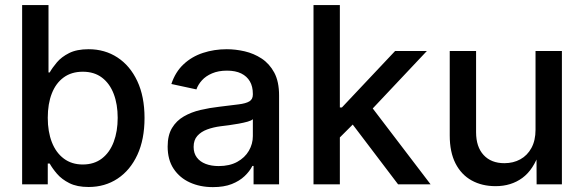

<svg xmlns="http://www.w3.org/2000/svg" viewBox="-20 -748 2370 779"><path d="M339.4 10.7Q292.5 10.7 261.5 -4.9Q230.5 -20.5 211.4 -42.7Q192.4 -64.9 181.6 -84.5H173.8V0H69.8V-727.5H176.8V-454.1H181.6Q192.4 -473.1 210.9 -495.1Q229.5 -517.1 260.5 -532.7Q291.5 -548.3 339.4 -548.3Q405.3 -548.3 456.5 -514.9Q507.8 -481.4 537.1 -418.9Q566.4 -356.4 566.4 -269.5Q566.4 -182.6 537.4 -119.9Q508.3 -57.1 457 -23.2Q405.8 10.7 339.4 10.7ZM315.9 -80.6Q361.8 -80.6 393.6 -105Q425.3 -129.4 441.4 -172.4Q457.5 -215.3 457.5 -270Q457.5 -324.7 441.4 -366.9Q425.3 -409.2 393.8 -433.1Q362.3 -457 315.9 -457Q270 -457 238.3 -433.8Q206.5 -410.6 190.2 -368.7Q173.8 -326.7 173.8 -270Q173.8 -213.9 190.4 -171.1Q207 -128.4 239 -104.5Q271 -80.6 315.9 -80.6Z M843.8 11.2Q792 11.2 750.5 -7.6Q709 -26.4 684.6 -63Q660.2 -99.6 660.2 -153.3Q660.2 -199.2 678 -228.8Q695.8 -258.3 725.8 -275.6Q755.9 -293 793.2 -301.8Q830.6 -310.5 869.6 -314.9Q918 -320.8 947.8 -324.5Q977.5 -328.1 991.7 -336.7Q1005.9 -345.2 1005.9 -364.3V-367.2Q1005.9 -397 993.9 -417.7Q981.9 -438.5 958.7 -450Q935.5 -461.4 900.9 -461.4Q866.2 -461.4 840.6 -450.4Q814.9 -439.5 799.3 -422.1Q783.7 -404.8 776.9 -385.3L675.3 -407.2Q691.4 -456.1 724.9 -487.3Q758.3 -518.6 803.7 -533.4Q849.1 -548.3 899.9 -548.3Q935.5 -548.3 972.7 -539.8Q1009.8 -531.2 1041.5 -510.5Q1073.2 -489.7 1092.8 -453.4Q1112.3 -417 1112.3 -360.8V0H1008.8V-74.7H1003.9Q993.2 -53.2 972.4 -33.4Q951.7 -13.7 920.2 -1.2Q888.7 11.2 843.8 11.2ZM867.2 -74.2Q911.6 -74.2 942.6 -91.3Q973.6 -108.4 989.7 -136.2Q1005.9 -164.1 1005.9 -195.8V-264.6Q1000.5 -258.8 984.6 -254.4Q968.8 -250 948.7 -246.3Q928.7 -242.7 908.9 -240Q889.2 -237.3 875.5 -235.8Q845.2 -231.9 820.3 -222.7Q795.4 -213.4 780.5 -196.5Q765.6 -179.7 765.6 -151.9Q765.6 -126.5 778.6 -109.1Q791.5 -91.8 814.5 -83Q837.4 -74.2 867.2 -74.2Z M1350.6 -182.1V-312H1367.2L1583 -541H1711.9L1465.3 -279.3H1447.8ZM1252 0V-727.5H1358.9V0ZM1595.2 0 1401.4 -255.4 1475.1 -330.6 1727.1 0Z M1990.7 7.3Q1935.5 7.3 1893.6 -15.9Q1851.6 -39.1 1828.1 -85Q1804.7 -130.9 1804.7 -198.2V-541H1911.6V-211.4Q1911.6 -152.3 1942.1 -119.1Q1972.7 -85.9 2026.4 -85.9Q2062.5 -85.9 2091.1 -101.6Q2119.6 -117.2 2136.2 -147.7Q2152.8 -178.2 2152.8 -221.7V-541H2259.8V0H2157.2L2156.7 -132.8H2169.4Q2145 -59.6 2099.4 -26.1Q2053.7 7.3 1990.7 7.3Z"/></svg>

Font: Inter 17pt Medium
Style: Regular
Weight: 500
Version: Version 4.001;git-66647c0bb